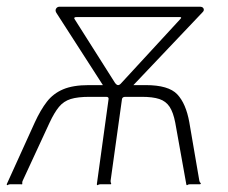

<svg xmlns="http://www.w3.org/2000/svg" viewBox="-32 -550 681 573"><path d="M-12 0 72 -185Q89 -222 108 -246.5Q127 -271 156.5 -283.5Q186 -296 233 -296H403Q471 -296 497 -268.5Q523 -241 533 -185L563 -10Q564 -6 566.5 -4Q569 -2 565 0H534Q530 0 527.5 2Q525 4 524 0L491 -184Q485 -215 474 -231.5Q463 -248 443.5 -254.5Q424 -261 391 -261H342Q333 -261 332 -254L298 -10Q298 -6 299.5 -3Q301 0 297 0H267Q263 0 260.5 2Q258 4 257 0L292 -254Q293 -261 285 -261H235Q200 -261 179 -254.5Q158 -248 144 -231Q130 -214 116 -184L35 -9Q34 -5 34.5 -2Q35 1 31 0H-2Q-6 0 -8.5 2Q-11 4 -12 0ZM311 -303Q316 -296 320.5 -296Q325 -296 330 -302L506 -493Q512 -499 505 -499H196Q188 -499 190 -494ZM286 -279 136 -512Q132 -519 135.5 -524.5Q139 -530 146 -530H564Q573 -530 575.5 -524.5Q578 -519 573 -514L350 -279Z"/></svg>

Font: Libre Franklin Thin
Style: Italic
Weight: 100
Italic angle: -8°
Designer: Pablo Impallari, Rodrigo Fuenzalida, Nhung Nguyen
Foundry: Impallari Type
Version: Version 3.000